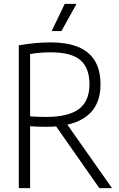

<svg xmlns="http://www.w3.org/2000/svg" viewBox="-20 -965 612 985"><path d="M489.5 0 268 -316.5Q246.5 -314.5 216.5 -314.5Q169 -314.5 134.5 -317.5V0H76.5V-732.5Q161 -747.5 239 -747.5Q368 -747.5 431.8 -694Q495.5 -640.5 495.5 -534Q496.5 -449.5 453.5 -397Q410.5 -344.5 325.5 -325.5L554.5 0ZM439 -533Q439 -617 392 -656.8Q345 -696.5 241 -696.5Q183.5 -696.5 134.5 -688V-368Q181.5 -365 214 -365Q331 -365 385 -405.8Q439 -446.5 439 -533ZM245 -805.5 312 -945H372.5L295 -805.5Z"/></svg>

Font: Encode Sans Condensed Light
Style: Regular
Weight: 300
Width: 3
Designer: Multiple Designers
Foundry: Impallari Type
Version: Version 2.000